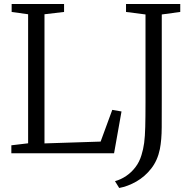

<svg xmlns="http://www.w3.org/2000/svg" viewBox="-20 -763 951 956"><path d="M36.5 0V-39.5L120 -49.5V-692L38 -703.5V-743H299V-703.5L201.5 -692V-49L481 -58L539 -216L585 -208L548 0ZM552.5 139Q582 131 608.2 113.2Q634.5 95.5 654.5 69.2Q674.5 43 684.5 9Q693.5 -19.5 697.8 -51.5Q702 -83.5 703.2 -131Q704.5 -178.5 704.5 -253V-691L607.5 -703.5V-743H877.5V-703.5L785.5 -691V-269.5Q785.5 -191 785.2 -129Q785 -67 776 -20.5Q764.5 36 733 76.2Q701.5 116.5 659 140.8Q616.5 165 573.5 173Z"/></svg>

Font: Merriweather 36pt Light
Style: Regular
Weight: 300
Designer: Eben Sorkin
Foundry: Eben Sorkin
Version: Version 2.100